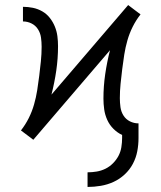

<svg xmlns="http://www.w3.org/2000/svg" viewBox="-20 -547 640 761"><path d="M327 194V136Q345 136 363 133Q381 130 397.5 122Q414 114 427.5 100.5Q441 87 449.5 71Q458 55 461 36.5Q464 18 464 0V-12Q445 -21 429.5 -36.5Q414 -52 405 -72Q396 -92 393 -113.5Q390 -135 390 -156Q390 -205 397 -253Q404 -301 416 -348L112 7L87 -12L63 -30Q81 -53 94 -79Q107 -105 115 -133Q123 -161 127.5 -189.5Q132 -218 135.5 -246.5Q139 -275 142 -304Q145 -333 145 -362Q145 -380 142.5 -398Q140 -416 130.5 -431Q121 -446 105 -454Q89 -462 71 -462V-520Q91 -520 110.5 -516Q130 -512 147.5 -502Q165 -492 177.5 -476Q190 -460 197.5 -441.5Q205 -423 207.5 -403.5Q210 -384 210 -364Q210 -315 203 -267Q196 -219 184 -172L488 -527L513 -508L537 -490Q519 -467 506 -441Q493 -415 485 -387Q477 -359 472.5 -330.5Q468 -302 464.5 -273.5Q461 -245 458 -216Q455 -187 455 -158Q455 -140 457.5 -122Q460 -104 469.5 -89Q479 -74 495 -66Q511 -58 529 -58V0Q529 27 524 53Q519 79 506.5 102.5Q494 126 474 144.5Q454 163 430 174Q406 185 379.5 189.5Q353 194 327 194Z"/></svg>

Font: Iosevka Custom Light Extended
Style: Regular
Weight: 300
Width: 7
Monospace: yes
Designer: Belleve Invis
Foundry: Belleve Invis
Version: Version 11.2.4; ttfautohint (v1.8.4)